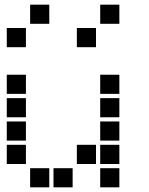

<svg xmlns="http://www.w3.org/2000/svg" viewBox="-20 -811 640 822"><path d="M110 -791Q109 -791 109 -791Q109 -791 109 -790V-710Q109 -709 109 -709Q109 -709 110 -709H190Q191 -709 191 -709Q191 -709 191 -710V-790Q191 -791 191 -791Q191 -791 190 -791ZM410 -791Q409 -791 409 -791Q409 -791 409 -790V-710Q409 -709 409 -709Q409 -709 410 -709H490Q491 -709 491 -709Q491 -709 491 -710V-790Q491 -791 491 -791Q491 -791 490 -791ZM10 -691Q9 -691 9 -691Q9 -691 9 -690V-610Q9 -609 9 -609Q9 -609 10 -609H90Q91 -609 91 -609Q91 -609 91 -610V-690Q91 -691 91 -691Q91 -691 90 -691ZM310 -691Q309 -691 309 -691Q309 -691 309 -690V-610Q309 -609 309 -609Q309 -609 310 -609H390Q391 -609 391 -609Q391 -609 391 -610V-690Q391 -691 391 -691Q391 -691 390 -691ZM10 -491Q9 -491 9 -491Q9 -491 9 -490V-410Q9 -409 9 -409Q9 -409 10 -409H90Q91 -409 91 -409Q91 -409 91 -410V-490Q91 -491 91 -491Q91 -491 90 -491ZM410 -491Q409 -491 409 -491Q409 -491 409 -490V-410Q409 -409 409 -409Q409 -409 410 -409H490Q491 -409 491 -409Q491 -409 491 -410V-490Q491 -491 491 -491Q491 -491 490 -491ZM10 -391Q9 -391 9 -391Q9 -391 9 -390V-310Q9 -309 9 -309Q9 -309 10 -309H90Q91 -309 91 -309Q91 -309 91 -310V-390Q91 -391 91 -391Q91 -391 90 -391ZM410 -391Q409 -391 409 -391Q409 -391 409 -390V-310Q409 -309 409 -309Q409 -309 410 -309H490Q491 -309 491 -309Q491 -309 491 -310V-390Q491 -391 491 -391Q491 -391 490 -391ZM10 -291Q9 -291 9 -291Q9 -291 9 -290V-210Q9 -209 9 -209Q9 -209 10 -209H90Q91 -209 91 -209Q91 -209 91 -210V-290Q91 -291 91 -291Q91 -291 90 -291ZM410 -291Q409 -291 409 -291Q409 -291 409 -290V-210Q409 -209 409 -209Q409 -209 410 -209H490Q491 -209 491 -209Q491 -209 491 -210V-290Q491 -291 491 -291Q491 -291 490 -291ZM10 -191Q9 -191 9 -191Q9 -191 9 -190V-110Q9 -109 9 -109Q9 -109 10 -109H90Q91 -109 91 -109Q91 -109 91 -110V-190Q91 -191 91 -191Q91 -191 90 -191ZM310 -191Q309 -191 309 -191Q309 -191 309 -190V-110Q309 -109 309 -109Q309 -109 310 -109H390Q391 -109 391 -109Q391 -109 391 -110V-190Q391 -191 391 -191Q391 -191 390 -191ZM410 -191Q409 -191 409 -191Q409 -191 409 -190V-110Q409 -109 409 -109Q409 -109 410 -109H490Q491 -109 491 -109Q491 -109 491 -110V-190Q491 -191 491 -191Q491 -191 490 -191ZM110 -91Q109 -91 109 -91Q109 -91 109 -90V-10Q109 -9 109 -9Q109 -9 110 -9H190Q191 -9 191 -9Q191 -9 191 -10V-90Q191 -91 191 -91Q191 -91 190 -91ZM210 -91Q209 -91 209 -91Q209 -91 209 -90V-10Q209 -9 209 -9Q209 -9 210 -9H290Q291 -9 291 -9Q291 -9 291 -10V-90Q291 -91 291 -91Q291 -91 290 -91ZM410 -91Q409 -91 409 -91Q409 -91 409 -90V-10Q409 -9 409 -9Q409 -9 410 -9H490Q491 -9 491 -9Q491 -9 491 -10V-90Q491 -91 491 -91Q491 -91 490 -91Z"/></svg>

Font: Doto ExtraBold
Style: Regular
Weight: 800
Monospace: yes
Version: Version 1.000